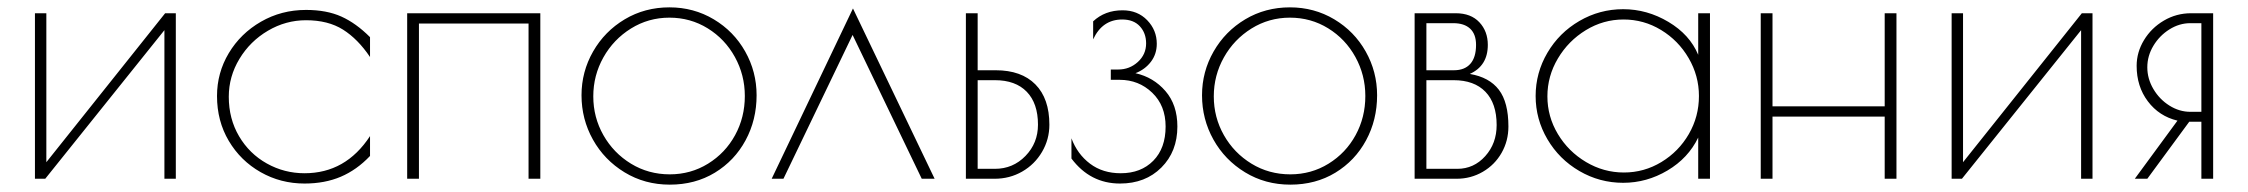

<svg xmlns="http://www.w3.org/2000/svg" viewBox="-20 -486 6112 522"><path d="M75 -450H106V-45L429 -450H458V0H427V-404L103 0H75Z M570 -225Q570 -288 602 -341.5Q634 -395 689.5 -427Q745 -459 812 -459Q868 -459 908 -441Q948 -423 986 -385V-331Q953 -380 912.5 -405.5Q872 -431 812 -431Q757 -431 708.5 -402.5Q660 -374 631 -326Q602 -278 602 -223Q602 -163 630 -115.5Q658 -68 705.5 -41.5Q753 -15 808 -15Q920 -15 986 -116V-62Q950 -24 906.5 -5.5Q863 13 808 13Q743 13 688.5 -18Q634 -49 602 -103Q570 -157 570 -225Z M1087 -450H1449V0H1417V-422H1119V0H1087Z M1561 -227Q1561 -291 1592.5 -346Q1624 -401 1678.5 -433.5Q1733 -466 1800 -466Q1866 -466 1920.5 -433.5Q1975 -401 2006 -346Q2037 -291 2037 -227Q2037 -160 2007 -104.5Q1977 -49 1923.5 -16.5Q1870 16 1801 16Q1733 16 1678 -17.5Q1623 -51 1592 -106.5Q1561 -162 1561 -227ZM2005 -225Q2005 -282 1978 -331Q1951 -380 1904 -409Q1857 -438 1800 -438Q1743 -438 1695.5 -408.5Q1648 -379 1620.5 -330Q1593 -281 1593 -224Q1593 -167 1620.5 -118.5Q1648 -70 1695.5 -41Q1743 -12 1801 -12Q1858 -12 1905 -41Q1952 -70 1978.5 -118.5Q2005 -167 2005 -225Z M2486 0 2298 -391 2110 0H2078L2299 -463L2521 0Z M2606 -450H2638V-295H2687Q2757 -295 2795 -256.5Q2833 -218 2833 -147Q2833 -107 2813 -73Q2793 -39 2759 -19.5Q2725 0 2684 0H2606ZM2685 -27Q2734 -27 2768 -62Q2802 -97 2802 -147Q2802 -205 2771.5 -236.5Q2741 -268 2685 -268H2638V-27Z M2893 -55V-110Q2909 -67 2943.5 -41Q2978 -15 3027 -15Q3082 -15 3115.5 -49Q3149 -83 3149 -142Q3149 -199 3112.5 -234Q3076 -269 3024 -269H3000V-297H3020Q3051 -297 3073.5 -317.5Q3096 -338 3096 -368Q3096 -396 3079 -414.5Q3062 -433 3031 -433Q2977 -433 2952 -379V-428Q2984 -458 3032 -458Q3073 -458 3099 -431Q3125 -404 3125 -367Q3125 -339 3109 -318Q3093 -297 3067 -287Q3116 -276 3148.5 -238.5Q3181 -201 3181 -142Q3181 -74 3137.5 -30.5Q3094 13 3025 13Q2944 13 2893 -55Z M3248 -227Q3248 -291 3279.5 -346Q3311 -401 3365.5 -433.5Q3420 -466 3487 -466Q3553 -466 3607.5 -433.5Q3662 -401 3693 -346Q3724 -291 3724 -227Q3724 -160 3694 -104.5Q3664 -49 3610.5 -16.5Q3557 16 3488 16Q3420 16 3365 -17.5Q3310 -51 3279 -106.5Q3248 -162 3248 -227ZM3692 -225Q3692 -282 3665 -331Q3638 -380 3591 -409Q3544 -438 3487 -438Q3430 -438 3382.5 -408.5Q3335 -379 3307.5 -330Q3280 -281 3280 -224Q3280 -167 3307.5 -118.5Q3335 -70 3382.5 -41Q3430 -12 3488 -12Q3545 -12 3592 -41Q3639 -70 3665.5 -118.5Q3692 -167 3692 -225Z M3826 -450H3938Q3979 -450 4002 -425.5Q4025 -401 4025 -364Q4025 -307 3976 -285Q4029 -276 4055 -242Q4081 -208 4081 -142Q4081 -103 4062.5 -70.5Q4044 -38 4011.5 -19Q3979 0 3940 0H3826ZM3933 -295Q3962 -295 3977.5 -312.5Q3993 -330 3993 -364Q3993 -393 3977 -408Q3961 -423 3931 -423H3858V-295ZM3942 -27Q3987 -27 4018 -61.5Q4049 -96 4049 -146Q4049 -205 4018.5 -236.5Q3988 -268 3932 -268H3858V-27Z M4155 -225Q4155 -288 4187 -342.5Q4219 -397 4274 -429Q4329 -461 4393 -461Q4458 -461 4516 -426.5Q4574 -392 4597 -337V-450H4629V0H4597V-112Q4570 -56 4513.5 -22.5Q4457 11 4393 11Q4329 11 4274 -21Q4219 -53 4187 -107.5Q4155 -162 4155 -225ZM4599 -225Q4599 -280 4571 -328Q4543 -376 4496 -404.5Q4449 -433 4394 -433Q4339 -433 4291.5 -404Q4244 -375 4215.5 -327Q4187 -279 4187 -224Q4187 -169 4215.5 -121.5Q4244 -74 4292 -45.5Q4340 -17 4395 -17Q4450 -17 4497 -45.5Q4544 -74 4571.5 -121.5Q4599 -169 4599 -225Z M4767 -450H4799V-197H5104V-450H5136V0H5104V-169H4799V0H4767Z M5286 -450H5317V-45L5640 -450H5669V0H5638V-404L5314 0H5286Z M5900 -158Q5850 -170 5819.5 -210.5Q5789 -251 5789 -307Q5789 -344 5809 -377Q5829 -410 5863 -430Q5897 -450 5937 -450H5997V0H5965V-155H5932L5818 0H5784ZM5965 -182V-423H5935Q5905 -423 5878 -406Q5851 -389 5834.5 -361.5Q5818 -334 5818 -303Q5818 -272 5834.5 -244Q5851 -216 5878 -199Q5905 -182 5935 -182Z"/></svg>

Font: Poiret One
Style: Regular
Weight: 400
Designer: Denis Masharov (denis.masharov@gmail.com), Cyreal (Charset Expansion)
Foundry: Denis Masharov
Version: Version 1.101